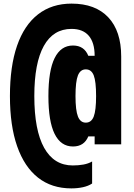

<svg xmlns="http://www.w3.org/2000/svg" viewBox="-20 -839 740 1063"><path d="M375 204Q266 204 190.5 144.5Q115 85 75 -29Q35 -143 35 -307Q35 -472 74.5 -586Q114 -700 190.5 -759.5Q267 -819 376 -819Q508 -819 579.5 -743Q651 -667 651 -526V-40H504V-84H469Q446 -28 384 -28Q317 -28 282.5 -97.5Q248 -167 248 -307Q248 -448 282.5 -517.5Q317 -587 384 -587Q446 -587 469 -530H504Q504 -603 471.5 -641Q439 -679 376 -679Q275 -679 222.5 -584.5Q170 -490 170 -307Q170 -118 224.5 -20.5Q279 77 383 77Q415 77 442 72Q469 67 490 55V177Q469 191 439 197.5Q409 204 375 204ZM455 -160Q486 -160 499 -194Q512 -228 512 -307Q512 -388 499 -421.5Q486 -455 455 -455Q425 -455 411.5 -421.5Q398 -388 398 -307Q398 -228 411.5 -194Q425 -160 455 -160Z"/></svg>

Font: Martian Mono
Style: Bold
Weight: 700
Designer: Roman Shamin
Foundry: Evil Martians
Version: Version 1.000